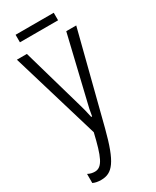

<svg xmlns="http://www.w3.org/2000/svg" viewBox="-213 -882 772 950"><g transform="rotate(-30 173.5 -407.0)"><path d="M275 -824H57V-781H275ZM340 -714H283L198 -358C192 -334 187 -313 183 -285H178C170 -322 165 -342 160 -358L58 -714H1L151 -213C122 -90 102 -41 59 -41C45 -41 32 -44 19 -51V1C32 7 47 10 65 10C130 10 165 -32 209 -202Z"/></g></svg>

Font: Noto Sans Display Condensed Light
Style: Regular
Weight: 300
Width: 3
Designer: Monotype Design Team
Foundry: Monotype Imaging Inc.
Version: Version 1.900